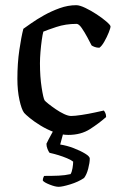

<svg xmlns="http://www.w3.org/2000/svg" viewBox="-20 -520 456 740"><path d="M243 0Q217 0 189 -10.5Q161 -21 136.5 -36Q112 -51 95 -65Q78 -79 73 -85Q63 -98 55 -134.5Q47 -171 47 -216Q47 -276 54.5 -327Q62 -378 70 -409Q80 -416 100.5 -430.5Q121 -445 149.5 -461Q178 -477 210 -488.5Q242 -500 274 -500Q287 -500 309 -489.5Q331 -479 353 -464.5Q375 -450 390.5 -436.5Q406 -423 406 -418Q406 -412 399 -394.5Q392 -377 382 -359.5Q372 -342 363 -336Q353 -336 345 -339Q337 -342 333 -345Q327 -357 316.5 -376.5Q306 -396 295 -412Q284 -428 275 -428Q233 -428 197 -416Q161 -404 147 -398Q144 -387 141 -365.5Q138 -344 136 -320Q134 -296 134 -276Q134 -224 140.5 -182.5Q147 -141 152 -133Q155 -129 167 -119.5Q179 -110 195 -99Q211 -88 227 -80.5Q243 -73 254 -73Q268 -73 294.5 -77Q321 -81 346 -86.5Q371 -92 380 -94Q383 -91 386 -84.5Q389 -78 389 -69Q362 -45 327 -22.5Q292 0 243 0ZM206 200Q193 200 171.5 191.5Q150 183 145 176Q145 169 147 164.5Q149 160 150 158Q182 158 206 157Q230 156 252 151Q257 143 259.5 128Q262 113 262 103Q255 97 238.5 90Q222 83 203.5 77.5Q185 72 171 69Q167 64 163 54Q159 44 159 34Q167 17 178.5 -3.5Q190 -24 197 -37H232L212 37Q238 41 264 51Q290 61 308 72Q326 83 326 91Q326 107 320 130Q314 153 304 166Q282 181 251 190.5Q220 200 206 200Z"/></svg>

Font: Texturina 72pt Medium
Style: Regular
Weight: 500
Designer: Guillermo Torres Carreño
Foundry: Omnibus-Type
Version: Version 1.002; ttfautohint (v1.8.3)